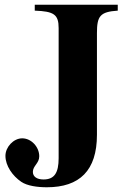

<svg xmlns="http://www.w3.org/2000/svg" viewBox="-20 -696 540 812"><path d="M390 -556C390 -628 403 -646 478 -651V-676H127V-651C208 -648 228 -635 228 -577V-27C228 35 210 63 164 63C136 63 119 51 119 31C119 5 146 -5 146 -35C146 -75 112 -111 74 -111C37 -111 3 -74 3 -37C3 5 33 48 70 73C95 90 138 96 178 96C317 96 390 25 390 -126Z"/></svg>

Font: STIXGeneral
Style: Bold
Weight: 700
Designer: MicroPress Inc., with final additions and corrections provided by Coen Hoffman, Elsevier (retired)
Version: Version 1.1.0